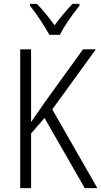

<svg xmlns="http://www.w3.org/2000/svg" viewBox="-20 -968 521 988"><path d="M416 0 209 -361 140 -281V0H84V-714H140V-340L164 -375Q186 -405 207 -437L407 -714H473L249 -405L481 0ZM389 -939Q318 -849 288 -789H234Q216 -822 187.5 -865Q159 -908 134 -939V-948H170Q208 -910 261 -838Q300 -892 353 -948H389Z"/></svg>

Font: Noto Sans Display Light Narrow
Style: Regular
Weight: 300
Width: 4
Designer: Monotype Design team
Foundry: Monotype Imaging Inc.
Version: Version 1.000